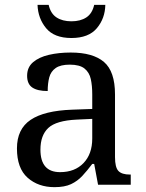

<svg xmlns="http://www.w3.org/2000/svg" viewBox="-20 -763 603 793"><path d="M205 10Q138 10 94 -29Q50 -68 50 -150Q50 -230 106.5 -268Q163 -306 278 -310L361 -313V-373Q361 -409 355 -436.5Q349 -464 329 -480Q309 -496 268 -496Q230 -496 210 -482Q190 -468 183.5 -443.5Q177 -419 177 -387Q135 -387 113.5 -401.5Q92 -416 92 -450Q92 -485 116.5 -506Q141 -527 182 -536.5Q223 -546 272 -546Q364 -546 409.5 -507Q455 -468 455 -373V-114Q455 -72 469 -57Q483 -42 517 -42H520V0H385L369 -86H361Q340 -58 320 -36.5Q300 -15 273.5 -2.5Q247 10 205 10ZM228 -52Q289 -52 325 -89.5Q361 -127 361 -191V-272L297 -269Q212 -265 179.5 -234.5Q147 -204 147 -145Q147 -52 228 -52ZM275 -606Q204 -606 170.5 -646.5Q137 -687 135 -743H181Q189 -707 213.5 -691Q238 -675 275 -675Q312 -675 336.5 -691Q361 -707 369 -743H415Q414 -687 380 -646.5Q346 -606 275 -606Z"/></svg>

Font: Noto Serif Ahom
Style: Regular
Weight: 400
Designer: Monotype Design Team
Foundry: Monotype Imaging Inc.
Version: Version 2.007; ttfautohint (v1.8.4.7-5d5b)